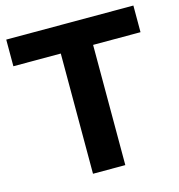

<svg xmlns="http://www.w3.org/2000/svg" viewBox="-105 -792 823 884"><g transform="rotate(-15 307.0 -350.0)"><path d="M384 0V-573H610V-700H4V-573H230V0Z"/></g></svg>

Font: Montserrat-Alt1
Style: Bold
Weight: 700
Designer: Differentunic
Foundry: Differentunic
Version: Version 7.222